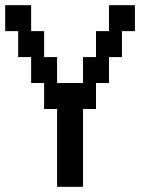

<svg xmlns="http://www.w3.org/2000/svg" viewBox="-20 -720 590 740"><path d="M200 0H300V-300H350V-400H400V-500H450V-600H500V-700H400V-600H350V-500H300V-400H200V-500H150V-600H100V-700H0V-600H50V-500H100V-400H150V-300H200Z"/></svg>

Font: Analogue OS
Style: Regular
Weight: 400
Designer: AbFarid
Version: Version 1.000